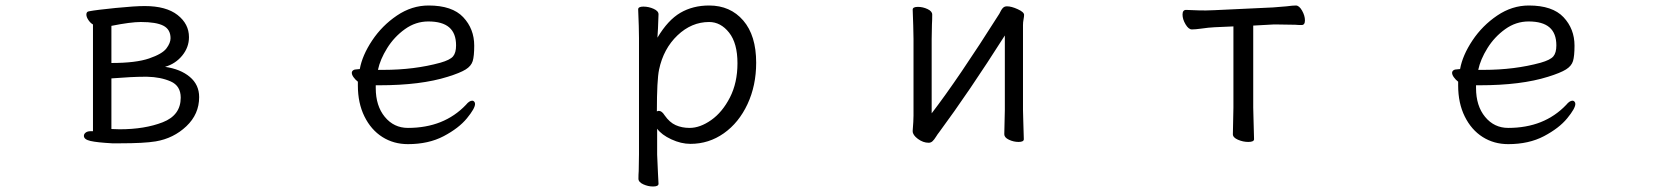

<svg xmlns="http://www.w3.org/2000/svg" viewBox="-20 -506 6040 698"><path d="M285 -12Q285 -19 291.5 -24Q298 -29 309 -29H318V-417Q309 -422 301.5 -433Q294 -444 294 -453Q294 -464 304 -465Q330 -470 400 -477Q470 -484 506 -484Q584 -484 625.5 -451.5Q667 -419 667 -371Q667 -334 642.5 -304Q618 -274 580 -263Q636 -255 670 -226.5Q704 -198 704 -153Q704 -91 657.5 -47Q611 -3 546 8Q504 15 416 15H388Q333 12 309 6.5Q285 1 285 -12ZM600 -367Q600 -399 574 -412.5Q548 -426 492 -426Q455 -426 385 -412V-277Q474 -277 522 -293.5Q570 -310 585 -330Q600 -350 600 -367ZM385 -221V-37L415 -36Q506 -36 571.5 -61.5Q637 -87 637 -151Q637 -194 600.5 -210Q564 -226 515 -227H505Q461 -227 385 -221Z M1463 -41Q1594 -41 1674 -125Q1686 -140 1697 -140Q1701 -140 1704 -136.5Q1707 -133 1707 -128Q1707 -112 1677.5 -76Q1648 -40 1593 -11Q1538 18 1463 18Q1411 18 1370 -8Q1329 -34 1305 -82.5Q1281 -131 1281 -195V-209Q1272 -216 1265.5 -225Q1259 -234 1259 -241Q1259 -247 1264 -250.5Q1269 -254 1278 -254L1288 -255Q1297 -305 1333 -359Q1369 -413 1423 -449.5Q1477 -486 1538 -486Q1624 -486 1664 -443.5Q1704 -401 1704 -340Q1704 -302 1698.5 -284Q1693 -266 1673 -253.5Q1653 -241 1608 -227Q1510 -196 1359 -196H1346V-186Q1346 -121 1379 -81Q1412 -41 1463 -41ZM1581 -278Q1616 -288 1627 -301Q1638 -314 1638 -341Q1638 -385 1613 -406.5Q1588 -428 1537 -428Q1491 -428 1452 -400Q1413 -372 1387.5 -331Q1362 -290 1354 -252H1374Q1486 -252 1581 -278Z M2300 -472Q2300 -482 2319 -482Q2338 -482 2356 -474Q2374 -466 2374 -454L2372 -402L2370 -369Q2408 -433 2453.5 -459.5Q2499 -486 2558 -486Q2635 -486 2682 -431.5Q2729 -377 2729 -278Q2729 -195 2697.5 -127.5Q2666 -60 2611.5 -21.5Q2557 17 2490 17Q2456 17 2420.5 0.5Q2385 -16 2369 -38V56Q2369 61 2372 124Q2374 154 2374 162Q2374 172 2354 172Q2336 172 2318.5 164Q2301 156 2301 144Q2301 128 2302 116L2303 55V-368Q2303 -403 2300 -472ZM2375 -103Q2386 -103 2396 -87Q2414 -61 2436.5 -51Q2459 -41 2487 -41Q2525 -41 2565.5 -69.5Q2606 -98 2633.5 -151.5Q2661 -205 2661 -276Q2661 -349 2630.5 -387.5Q2600 -426 2558 -426Q2494 -426 2443 -377.5Q2392 -329 2376 -253Q2368 -215 2368 -101Q2372 -103 2375 -103Z M3394 -25Q3389 -19 3382.5 -8.5Q3376 2 3370 7.5Q3364 13 3356 13Q3336 13 3317 -1Q3298 -15 3298 -29V-31Q3301 -67 3301 -86V-364L3300 -413L3298 -471Q3298 -481 3317 -481Q3335 -481 3352 -473Q3369 -465 3369 -453Q3369 -432 3368 -417L3367 -364V-94Q3463 -219 3613 -456Q3615 -460 3619 -467.5Q3623 -475 3628 -479Q3633 -483 3641 -483Q3657 -483 3680 -472.5Q3703 -462 3703 -452Q3703 -446 3701 -435.5Q3699 -425 3699 -415V-106L3700 -68L3702 0Q3702 10 3683 10Q3665 10 3648 2Q3631 -6 3631 -18L3633 -106V-377Q3502 -171 3394 -25Z M4347 -402Q4325 -399 4313 -399Q4301 -399 4290 -417.5Q4279 -436 4279 -453Q4279 -470 4292 -470Q4300 -470 4318 -469Q4336 -468 4364 -468L4395 -469L4608 -479L4657 -483Q4680 -486 4691 -486Q4703 -486 4713.5 -467.5Q4724 -449 4724 -432Q4724 -415 4712 -415Q4699 -415 4689 -416L4626 -417H4609L4536 -413V-115L4537 -75L4539 0Q4539 10 4518 10Q4499 10 4480.5 2Q4462 -6 4462 -18L4464 -115V-410L4396 -407Q4374 -406 4347 -402Z M5463 -41Q5594 -41 5674 -125Q5686 -140 5697 -140Q5701 -140 5704 -136.5Q5707 -133 5707 -128Q5707 -112 5677.5 -76Q5648 -40 5593 -11Q5538 18 5463 18Q5411 18 5370 -8Q5329 -34 5305 -82.5Q5281 -131 5281 -195V-209Q5272 -216 5265.5 -225Q5259 -234 5259 -241Q5259 -247 5264 -250.5Q5269 -254 5278 -254L5288 -255Q5297 -305 5333 -359Q5369 -413 5423 -449.5Q5477 -486 5538 -486Q5624 -486 5664 -443.5Q5704 -401 5704 -340Q5704 -302 5698.5 -284Q5693 -266 5673 -253.5Q5653 -241 5608 -227Q5510 -196 5359 -196H5346V-186Q5346 -121 5379 -81Q5412 -41 5463 -41ZM5581 -278Q5616 -288 5627 -301Q5638 -314 5638 -341Q5638 -385 5613 -406.5Q5588 -428 5537 -428Q5491 -428 5452 -400Q5413 -372 5387.5 -331Q5362 -290 5354 -252H5374Q5486 -252 5581 -278Z"/></svg>

Font: Fusion Kai T
Style: Regular
Weight: 400
Designer: Fontworks Inc.
Version: Version 24.134;May 13, 2024